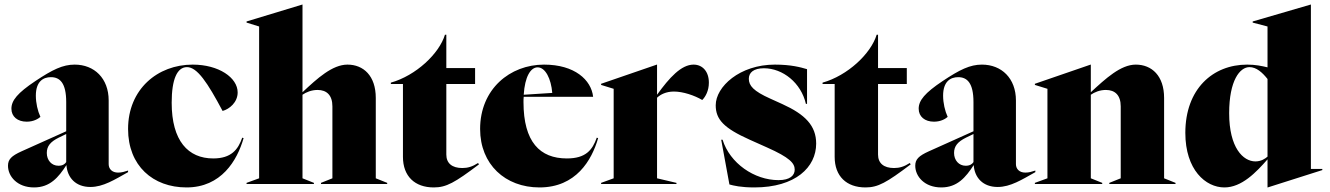

<svg xmlns="http://www.w3.org/2000/svg" viewBox="-20 -806 5825 841"><path d="M129 15C199 15 236 -29 271 -83C275 -27 312 13 376 13C432 13 482 -19 541 -52V-59C525 -54 514 -50 497 -50C471 -50 456 -66 456 -87V-366C456 -463 393 -523 307 -523C255 -523 210 -501 135 -451C57 -399 30 -366 30 -330C30 -295 57 -273 97 -273C129 -273 149 -287 157 -294C145 -320 137 -355 137 -387C137 -450 170 -468 203 -468C242 -468 270 -443 270 -359V-231L74 -143C30 -123 15 -108 15 -80C15 -33 56 15 129 15ZM185 -136C185 -166 201 -185 237 -203L270 -219V-96C264 -87 254 -80 236 -80C206 -80 185 -104 185 -136Z M797 15C949 15 1019 -103 1047 -201L1041 -203C1023 -151 993 -112 914 -112C804 -112 732 -189 732 -356C732 -459 756 -512 799 -512C844 -512 889 -444 955 -320C985 -328 1021 -358 1021 -401C1021 -466 938 -523 824 -523C670 -523 541 -415 541 -241C541 -80 650 15 797 15Z M1060 0H1355V-5L1305 -25V-391C1321 -402 1344 -412 1371 -412C1411 -412 1436 -389 1436 -340V-25L1386 -5V0H1676V-5L1626 -25V-377C1626 -474 1572 -523 1502 -523C1436 -523 1370 -463 1305 -402V-786H1304L1060 -712V-707L1115 -690V-25L1060 -5Z M1880 15C1935 15 1972 -6 2078 -86L2074 -92C2049 -76 2029 -70 2005 -70C1960 -70 1935 -91 1935 -129V-438H2061V-508H1935V-654H1929C1904 -571 1802 -475 1692 -444V-438H1745V-119C1745 -34 1797 15 1880 15Z M2343 15C2503 15 2572 -104 2600 -201L2594 -203C2575 -149 2546 -112 2463 -112C2345 -112 2273 -184 2273 -359C2273 -367 2273 -375 2274 -382H2578C2570 -456 2497 -523 2363 -523C2214 -523 2083 -416 2083 -241C2083 -86 2193 15 2343 15ZM2274 -391C2279 -470 2304 -511 2335 -511C2369 -511 2394 -461 2399 -399Z M2613 0H2943V-5L2858 -25V-378C2873 -392 2897 -405 2932 -405C2972 -405 3022 -388 3056 -368C3070 -382 3085 -408 3085 -444C3085 -493 3057 -523 3018 -523C2964 -523 2912 -466 2858 -391V-523H2857L2613 -439V-434L2668 -417V-25L2613 -5Z M3284 15C3465 15 3555 -74 3555 -177C3555 -256 3506 -305 3407 -350L3354 -374C3280 -407 3260 -431 3260 -461C3260 -488 3281 -507 3326 -507C3409 -507 3489 -443 3510 -351H3515V-503C3488 -511 3446 -523 3374 -523C3220 -523 3115 -426 3115 -345C3115 -283 3150 -245 3264 -194L3340 -160C3439 -116 3461 -91 3461 -63C3461 -38 3441 -17 3390 -17C3284 -17 3177 -91 3145 -194H3139L3175 2C3193 7 3225 15 3284 15Z M3771 15C3826 15 3863 -6 3969 -86L3965 -92C3940 -76 3920 -70 3896 -70C3851 -70 3826 -91 3826 -129V-438H3952V-508H3826V-654H3820C3795 -571 3693 -475 3583 -444V-438H3636V-119C3636 -34 3688 15 3771 15Z M4103 15C4173 15 4210 -29 4245 -83C4249 -27 4286 13 4350 13C4406 13 4456 -19 4515 -52V-59C4499 -54 4488 -50 4471 -50C4445 -50 4430 -66 4430 -87V-366C4430 -463 4367 -523 4281 -523C4229 -523 4184 -501 4109 -451C4031 -399 4004 -366 4004 -330C4004 -295 4031 -273 4071 -273C4103 -273 4123 -287 4131 -294C4119 -320 4111 -355 4111 -387C4111 -450 4144 -468 4177 -468C4216 -468 4244 -443 4244 -359V-231L4048 -143C4004 -123 3989 -108 3989 -80C3989 -33 4030 15 4103 15ZM4159 -136C4159 -166 4175 -185 4211 -203L4244 -219V-96C4238 -87 4228 -80 4210 -80C4180 -80 4159 -104 4159 -136Z M4513 0H4808V-5L4758 -25V-391C4774 -402 4797 -412 4824 -412C4864 -412 4889 -389 4889 -340V-25L4839 -5V0H5129V-5L5079 -25V-377C5079 -474 5025 -523 4955 -523C4889 -523 4823 -462 4758 -402V-523H4757L4513 -439V-434L4568 -417V-25L4513 -5Z M5343 15C5419 15 5482 -51 5532 -108V15H5533L5772 -61V-66H5722V-786H5721L5467 -712V-707L5532 -690V-511C5507 -517 5479 -523 5443 -523C5292 -523 5172 -416 5172 -224C5172 -62 5261 15 5343 15ZM5364 -310C5364 -454 5411 -512 5453 -512C5483 -512 5509 -489 5532 -460V-120C5522 -111 5504 -99 5479 -99C5425 -99 5364 -159 5364 -310Z"/></svg>

Font: Nyght Serif Dark
Style: Regular
Weight: 800
Designer: Maksym Kobuzan
Version: Version 0.410;Glyphs 3.1.2 (3151)